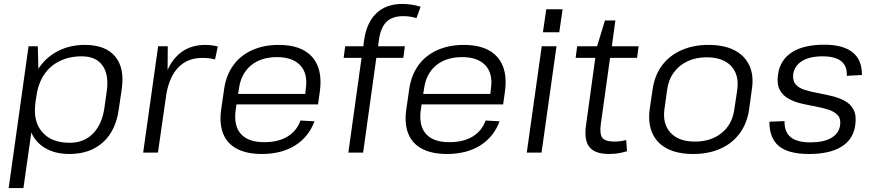

<svg xmlns="http://www.w3.org/2000/svg" viewBox="-20 -775 4427 975"><path d="M332 7Q259 7 208 -24Q161 -52 139 -102L99 180H24L125 -540H172L175 -425Q177 -428 179 -432Q217 -487 277 -517Q337 -547 411 -547Q516 -547 565 -488Q614 -429 598 -321L583 -219Q568 -111 502.5 -52Q437 7 332 7ZM334 -50Q406 -50 452 -96.5Q498 -143 510 -226L522 -311Q534 -396 500.5 -442.5Q467 -489 395 -489Q333 -489 283.5 -465Q234 -441 204 -396Q174 -351 165 -288L160 -256V-253Q147 -159 194 -105Q240 -50 334 -50Z M783 -540H832L831 -420Q848 -458 873 -485Q930 -547 1022 -547Q1038 -547 1054 -545Q1070 -543 1086 -539L1072 -473Q1044 -481 1008 -481Q930 -481 883 -430Q841 -385 825 -299L782 0H707Z M1310 7Q1234 7 1184 -19Q1134 -45 1113.5 -95.5Q1093 -146 1103 -218L1118 -322Q1128 -392 1164 -442.5Q1200 -493 1259.5 -520Q1319 -547 1395 -547Q1512 -547 1566 -485Q1620 -423 1604 -309L1595 -245H1181L1176 -211Q1167 -134 1204.5 -93.5Q1242 -53 1321 -53Q1393 -53 1440 -81.5Q1487 -110 1506 -163L1577 -159Q1547 -79 1478 -36Q1409 7 1310 7ZM1189 -298H1530L1533 -326Q1544 -401 1505 -443Q1466 -485 1387 -485Q1305 -485 1254 -442.5Q1203 -400 1193 -322Z M1829 -571Q1842 -661 1891.5 -708Q1941 -755 2023 -755Q2044 -755 2069 -751.5Q2094 -748 2116 -741L2095 -683Q2079 -688 2062.5 -690.5Q2046 -693 2028 -693Q1972 -693 1942.5 -664Q1913 -635 1904 -571L1900 -540H2036L2028 -481H1891L1824 0H1749L1816 -481H1725L1733 -540H1825Z M2250 7Q2174 7 2124 -19Q2074 -45 2053.5 -95.5Q2033 -146 2043 -218L2058 -322Q2068 -392 2104 -442.5Q2140 -493 2199.5 -520Q2259 -547 2335 -547Q2452 -547 2506 -485Q2560 -423 2544 -309L2535 -245H2121L2116 -211Q2107 -134 2144.5 -93.5Q2182 -53 2261 -53Q2333 -53 2380 -81.5Q2427 -110 2446 -163L2517 -159Q2487 -79 2418 -36Q2349 7 2250 7ZM2129 -298H2470L2473 -326Q2484 -401 2445 -443Q2406 -485 2327 -485Q2245 -485 2194 -442.5Q2143 -400 2133 -322Z M2806 -540 2730 0H2655L2731 -540ZM2837 -728 2820 -611H2737L2754 -728Z M3073 7Q3001 7 2973 -28.5Q2945 -64 2956 -140L3003 -481H2903L2911 -540H3012L3052 -671H3105L3087 -540H3223L3215 -481H3078L3031 -145Q3024 -94 3039 -75Q3054 -56 3100 -56Q3114 -56 3129.5 -58Q3145 -60 3160 -64L3164 -7Q3151 -3 3135 0.5Q3119 4 3103.5 5.5Q3088 7 3073 7Z M3500 7Q3421 7 3368.5 -20Q3316 -47 3293 -98Q3270 -149 3279 -219L3294 -321Q3304 -391 3341 -441.5Q3378 -492 3439 -519.5Q3500 -547 3578 -547Q3657 -547 3709.5 -520Q3762 -493 3785.5 -442Q3809 -391 3798 -321L3784 -219Q3774 -149 3736.5 -98Q3699 -47 3638.5 -20Q3578 7 3500 7ZM3509 -56Q3591 -56 3645 -100Q3699 -144 3709 -220L3724 -320Q3734 -396 3692.5 -440Q3651 -484 3568 -484Q3514 -484 3471.5 -464Q3429 -444 3402 -407.5Q3375 -371 3368 -320L3354 -220Q3344 -145 3385.5 -100.5Q3427 -56 3509 -56Z M4088 7Q3984 7 3935.5 -33Q3887 -73 3887 -157L3964 -160Q3963 -105 3995 -78.5Q4027 -52 4096 -52Q4162 -52 4201 -74.5Q4240 -97 4246 -138Q4251 -171 4234.5 -189.5Q4218 -208 4187.5 -218Q4157 -228 4121 -234.5Q4085 -241 4048.5 -249.5Q4012 -258 3983 -274.5Q3954 -291 3939 -320Q3924 -349 3931 -398Q3942 -471 4001.5 -509.5Q4061 -548 4166 -548Q4262 -548 4310 -509Q4358 -470 4357 -394L4280 -390Q4283 -439 4252 -464Q4221 -489 4158 -489Q4092 -489 4053.5 -465.5Q4015 -442 4008 -399Q4004 -366 4020 -347Q4036 -328 4066.5 -318.5Q4097 -309 4133 -302.5Q4169 -296 4205.5 -287Q4242 -278 4271 -262Q4300 -246 4315 -217Q4330 -188 4323 -139Q4313 -67 4253 -30Q4193 7 4088 7Z"/></svg>

Font: Pathway Extreme 8pt Thin 12pt Light
Style: Italic
Weight: 300
Italic angle: -8°
Version: Version 1.001;gftools[0.9.26]